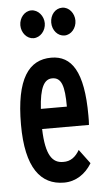

<svg xmlns="http://www.w3.org/2000/svg" viewBox="-50 -699 414 743"><g transform="rotate(-5 156.5 -327.5)"><path d="M100 -557C126 -557 148 -582 148 -611C148 -639 127 -665 100 -665C74 -665 53 -640 53 -611C53 -582 74 -557 100 -557ZM220 -557C246 -557 267 -582 267 -611C267 -639 247 -665 220 -665C193 -665 173 -641 173 -611C173 -581 194 -557 220 -557ZM169 10C215 10 253 -16 277 -56L236 -111C221 -85 201 -69 172 -70C131 -70 105 -101 102 -204H284C285 -216 285 -226 285 -240C285 -412 240 -476 161 -476C74 -476 22 -406 22 -228C22 -60 78 10 169 10ZM104 -282C109 -365 127 -396 158 -396C194 -396 205 -362 205 -282Z"/></g></svg>

Font: Inconsolata ExtraCondensed
Style: Bold
Weight: 700
Width: 2
Monospace: yes
Designer: Raph Levien, Cyreal, Brenton Simpson
Foundry: Raph Levien, Cyreal, Google
Version: Version 3.100